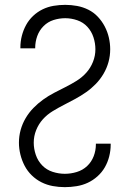

<svg xmlns="http://www.w3.org/2000/svg" viewBox="-20 -763 540 791"><path d="M247 8Q222 8 197.5 3.5Q173 -1 151 -12Q129 -23 111 -40.5Q93 -58 81.5 -80Q70 -102 64 -126.5Q58 -151 58 -175Q58 -202 65 -227.5Q72 -253 85.5 -276Q99 -299 117.5 -318Q136 -337 157.5 -352.5Q179 -368 202 -380Q225 -392 249 -404Q273 -416 295.5 -430Q318 -444 335.5 -463.5Q353 -483 363 -508Q373 -533 373 -560Q373 -585 365 -609.5Q357 -634 340 -652.5Q323 -671 298.5 -679.5Q274 -688 249 -688Q224 -688 200.5 -680.5Q177 -673 159.5 -655.5Q142 -638 133.5 -614.5Q125 -591 125 -566V-564H64V-568Q64 -592 70 -615.5Q76 -639 87.5 -660Q99 -681 116.5 -697.5Q134 -714 155.5 -724.5Q177 -735 201 -739Q225 -743 249 -743Q273 -743 297.5 -738.5Q322 -734 344 -723Q366 -712 383 -694Q400 -676 411.5 -654Q423 -632 428.5 -608Q434 -584 434 -560Q434 -533 427 -507.5Q420 -482 406.5 -459Q393 -436 374.5 -417Q356 -398 334.5 -383Q313 -368 290 -355.5Q267 -343 243.5 -331Q220 -319 197 -305Q174 -291 156.5 -271.5Q139 -252 129 -227Q119 -202 119 -175Q119 -150 127.5 -125Q136 -100 154 -81.5Q172 -63 197 -55Q222 -47 247 -47Q272 -47 296.5 -54.5Q321 -62 339 -79Q357 -96 366 -119.5Q375 -143 375 -168V-171H436V-167Q436 -143 430 -119Q424 -95 412 -74Q400 -53 381.5 -36.5Q363 -20 341.5 -10Q320 0 295.5 4Q271 8 247 8Z"/></svg>

Font: Iosevka SS18 Light
Style: Regular
Weight: 300
Monospace: yes
Designer: Belleve Invis
Foundry: Belleve Invis
Version: Version 25.1.1; ttfautohint (v1.8.4)